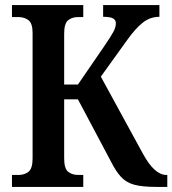

<svg xmlns="http://www.w3.org/2000/svg" viewBox="-20 -734 677 754"><path d="M27 0V-47H53Q76 -47 92 -59.5Q108 -72 108 -112V-604Q108 -643 91.5 -655Q75 -667 52 -667H27V-714H307V-667H287Q263 -667 247.5 -654.5Q232 -642 232 -602V-402H286L389 -552Q415 -590 425 -608.5Q435 -627 435 -642Q435 -656 423.5 -662Q412 -668 385 -668V-714H606V-668Q569 -668 540 -644.5Q511 -621 481 -579L376 -433L542 -129Q587 -47 633 -47H637V0H594Q539 0 507.5 -8.5Q476 -17 455.5 -39Q435 -61 415 -101L286 -344H232V-112Q232 -72 247.5 -59.5Q263 -47 287 -47H307V0Z"/></svg>

Font: Noto Serif Condensed SemiBold
Style: Regular
Weight: 600
Width: 3
Designer: Monotype Design Team
Foundry: Monotype Imaging Inc.
Version: Version 2.013